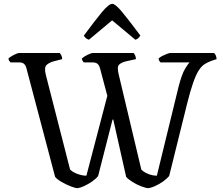

<svg xmlns="http://www.w3.org/2000/svg" viewBox="-20 -980 1160 1000"><path d="M385 0Q372 0 348 -9.5Q324 -19 300.5 -32.5Q277 -46 267 -59L117 -627Q114 -639 105.5 -647Q97 -655 80 -655H35Q32 -658 28.5 -662.5Q25 -667 24 -675Q31 -683 51 -693.5Q71 -704 81 -704H291Q295 -700 299.5 -691.5Q304 -683 304 -672L261 -661Q235 -654 222 -641Q209 -628 219 -589L345 -97Q359 -83 383.5 -74Q408 -65 430 -65L539 -481L501 -624Q497 -639 488.5 -647Q480 -655 461 -655H416Q413 -658 410 -663.5Q407 -669 406 -675Q415 -684 435 -694Q455 -704 464 -704H676Q679 -701 683.5 -692Q688 -683 688 -672L638 -661Q612 -655 600 -643Q588 -631 599 -589L716 -97Q728 -84 751 -74.5Q774 -65 797 -65L910 -528Q927 -594 944 -622Q961 -650 968 -655H816Q815 -656 811 -661Q807 -666 806 -675Q812 -682 825 -688.5Q838 -695 850 -699.5Q862 -704 867 -704H1095Q1107 -693 1108 -672L1081 -663Q1061 -656 1044.5 -645Q1028 -634 1014 -611.5Q1000 -589 985.5 -547.5Q971 -506 954 -438L861 -63Q849 -49 829.5 -35Q810 -21 789 -11.5Q768 -2 754 0Q741 0 717 -9Q693 -18 670.5 -32Q648 -46 637 -59L570 -357H566L491 -63Q480 -49 460 -35Q440 -21 419.5 -11.5Q399 -2 385 0ZM443 -773Q422 -781 417 -795Q477 -876 512 -918Q547 -960 565 -960Q581 -960 616.5 -917Q652 -874 711 -795Q708 -790 702 -783Q696 -776 685 -773L564 -874Z"/></svg>

Font: Texturina Light
Style: Regular
Weight: 300
Designer: Guillermo Torres Carreño
Foundry: Omnibus-Type
Version: Version 1.002; ttfautohint (v1.8.3)